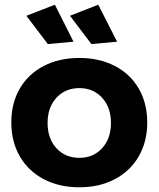

<svg xmlns="http://www.w3.org/2000/svg" viewBox="-20 -789 673 815"><path d="M605 -269Q605 -188 569 -125.5Q533 -63 467.5 -28.5Q402 6 317 6Q231 6 165.5 -28.5Q100 -63 64 -125.5Q28 -188 28 -269Q28 -351 64 -413Q100 -475 165.5 -509Q231 -543 317 -543Q402 -543 467.5 -509Q533 -475 569 -413Q605 -351 605 -269ZM182 -267Q182 -201 219.5 -160Q257 -119 317 -119Q376 -119 413.5 -160Q451 -201 451 -267Q451 -333 413.5 -374Q376 -415 317 -415Q257 -415 219.5 -374Q182 -333 182 -267ZM213 -769 292 -612 183 -602 92 -722ZM397 -769 477 -612 368 -602 277 -722Z"/></svg>

Font: Gontserrat SemiBold
Style: Regular
Weight: 600
Designer: Julieta Ulanovsky
Foundry: Julieta Ulanovsky
Version: Version 6.001